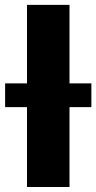

<svg xmlns="http://www.w3.org/2000/svg" viewBox="-24 -748 385 768"><path d="M341.5 -319.5H254V0H84V-319.5H-3.5V-414.5H84V-728.5H254V-414.5H341.5Z"/></svg>

Font: Lato 2
Style: Regular
Weight: 900
Designer: Lukasz Dziedzic with Adam Twardoch and Botio Nikoltchev
Foundry: tyPoland Lukasz Dziedzic
Version: Version 2.015; 2015-08-06; http://www.latofonts.com/